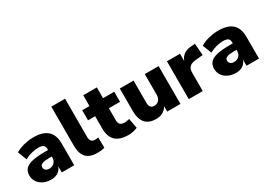

<svg xmlns="http://www.w3.org/2000/svg" viewBox="-5 -1435 3013 2176"><g transform="rotate(-30 1501.5 -347.0)"><path d="M229 11Q172 11 128 -10Q84 -31 59 -68Q34 -105 34 -152Q34 -206 63 -237.5Q92 -269 155.5 -283.5Q219 -298 323 -298H380V-213H325Q295 -213 272.5 -210Q250 -207 235.5 -200.5Q221 -194 214 -184Q207 -174 207 -160Q207 -136 224 -121.5Q241 -107 272 -107Q297 -107 317 -118Q337 -129 349.5 -149.5Q362 -170 362 -197V-309Q362 -347 342 -361.5Q322 -376 275 -376Q237 -376 191 -364.5Q145 -353 99 -328L54 -445Q83 -464 122.5 -477.5Q162 -491 205.5 -498.5Q249 -506 289 -506Q370 -506 424 -482.5Q478 -459 505.5 -410Q533 -361 533 -284V0H370V-94H373Q366 -62 347 -38.5Q328 -15 298 -2Q268 11 229 11Z M836 11Q734 11 687 -40Q640 -91 640 -194V-705H820V-200Q820 -179 827 -163.5Q834 -148 847.5 -140Q861 -132 882 -132Q894 -132 904.5 -133Q915 -134 926 -137L928 -2Q905 5 883.5 8Q862 11 836 11Z M1240 11Q1125 11 1070.5 -42.5Q1016 -96 1016 -202V-363H923V-495H1018V-636H1196V-495H1342V-363H1196V-207Q1196 -169 1214 -151Q1232 -133 1272 -133Q1285 -133 1300 -136Q1315 -139 1334 -143L1358 -14Q1333 -2 1302 4.5Q1271 11 1240 11Z M1603 11Q1540 11 1498 -12.5Q1456 -36 1435.5 -84Q1415 -132 1415 -205V-495H1595V-202Q1595 -178 1602 -161.5Q1609 -145 1623 -137Q1637 -129 1659 -129Q1683 -129 1701.5 -140.5Q1720 -152 1731 -173.5Q1742 -195 1742 -223V-495H1923V0H1750V-92H1762Q1739 -42 1699 -15.5Q1659 11 1603 11Z M2032 0V-495H2203V-371H2196Q2207 -431 2247 -465.5Q2287 -500 2353 -504L2406 -508L2418 -354L2317 -344Q2264 -339 2239.5 -313.5Q2215 -288 2215 -241V0Z M2647 11Q2590 11 2546 -10Q2502 -31 2477 -68Q2452 -105 2452 -152Q2452 -206 2481 -237.5Q2510 -269 2573.5 -283.5Q2637 -298 2741 -298H2798V-213H2743Q2713 -213 2690.5 -210Q2668 -207 2653.5 -200.5Q2639 -194 2632 -184Q2625 -174 2625 -160Q2625 -136 2642 -121.5Q2659 -107 2690 -107Q2715 -107 2735 -118Q2755 -129 2767.5 -149.5Q2780 -170 2780 -197V-309Q2780 -347 2760 -361.5Q2740 -376 2693 -376Q2655 -376 2609 -364.5Q2563 -353 2517 -328L2472 -445Q2501 -464 2540.5 -477.5Q2580 -491 2623.5 -498.5Q2667 -506 2707 -506Q2788 -506 2842 -482.5Q2896 -459 2923.5 -410Q2951 -361 2951 -284V0H2788V-94H2791Q2784 -62 2765 -38.5Q2746 -15 2716 -2Q2686 11 2647 11Z"/></g></svg>

Font: Nunito Sans 11pt Black
Style: Regular
Weight: 900
Version: Version 3.101;gftools[0.9.27]